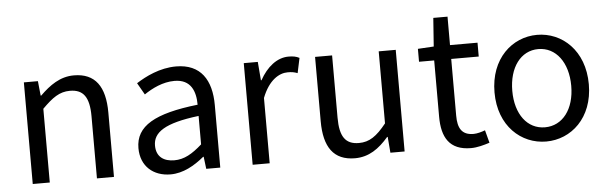

<svg xmlns="http://www.w3.org/2000/svg" viewBox="-47 -852 3231 1022"><g transform="rotate(-5 1569.0 -341.0)"><path d="M92 0H183V-394C238 -449 276 -477 332 -477C404 -477 435 -434 435 -332V0H526V-344C526 -483 474 -557 360 -557C286 -557 230 -516 178 -465H175L167 -543H92Z M828 13C895 13 956 -22 1008 -65H1011L1019 0H1094V-334C1094 -468 1038 -557 906 -557C819 -557 742 -518 692 -486L728 -423C771 -452 828 -481 891 -481C980 -481 1003 -414 1003 -344C772 -318 669 -259 669 -141C669 -43 737 13 828 13ZM854 -60C800 -60 758 -85 758 -147C758 -217 820 -262 1003 -284V-132C950 -85 907 -60 854 -60Z M1267 0H1358V-349C1394 -442 1450 -474 1495 -474C1517 -474 1530 -472 1548 -465L1565 -545C1548 -554 1531 -557 1507 -557C1446 -557 1391 -513 1353 -444H1350L1342 -543H1267Z M1813 13C1888 13 1942 -26 1993 -85H1996L2003 0H2079V-543H1988V-158C1936 -93 1897 -66 1841 -66C1769 -66 1739 -109 1739 -210V-543H1648V-199C1648 -61 1699 13 1813 13Z M2433 13C2466 13 2502 3 2533 -7L2515 -75C2497 -68 2472 -61 2453 -61C2390 -61 2369 -99 2369 -166V-469H2516V-543H2369V-695H2293L2282 -543L2197 -538V-469H2278V-168C2278 -59 2317 13 2433 13Z M2835 13C2968 13 3087 -91 3087 -271C3087 -452 2968 -557 2835 -557C2702 -557 2583 -452 2583 -271C2583 -91 2702 13 2835 13ZM2835 -63C2741 -63 2678 -146 2678 -271C2678 -396 2741 -481 2835 -481C2929 -481 2993 -396 2993 -271C2993 -146 2929 -63 2835 -63Z"/></g></svg>

Font: Noto Sans T Chinese Regular
Style: Regular
Weight: 400
Designer: Ryoko NISHIZUKA (kana & ideographs); Paul D. Hunt (Latin, Greek & Cyrillic); Wenlong ZHANG (bopomofo); Sandoll Communica
Foundry: Adobe Systems Incorporated
Version: Version 1.000;PS 1;hotconv 1.0.78;makeotf.lib2.5.61930